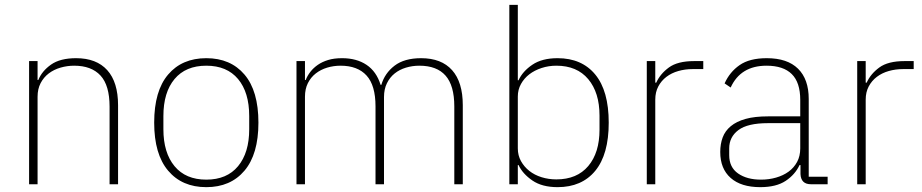

<svg xmlns="http://www.w3.org/2000/svg" viewBox="-20 -760 3803 792"><path d="M100 0V-508H135V-430H138Q153 -467 190.5 -493.5Q228 -520 294 -520Q378 -520 422.5 -470.5Q467 -421 467 -326V0H432V-320Q432 -408 394.5 -448.5Q357 -489 286 -489Q257 -489 229.5 -481Q202 -473 181 -457Q160 -441 147.5 -417Q135 -393 135 -361V0Z M831 12Q731 12 673.5 -56Q616 -124 616 -254Q616 -385 673.5 -452.5Q731 -520 831 -520Q931 -520 988.5 -452.5Q1046 -385 1046 -254Q1046 -124 988.5 -56Q931 12 831 12ZM831 -19Q916 -19 962 -74.5Q1008 -130 1008 -227V-281Q1008 -379 962 -434Q916 -489 831 -489Q746 -489 700 -434Q654 -379 654 -281V-227Q654 -130 700 -74.5Q746 -19 831 -19Z M1203 0V-508H1238V-430H1241Q1248 -448 1260.5 -464Q1273 -480 1291 -492.5Q1309 -505 1333.5 -512.5Q1358 -520 1391 -520Q1451 -520 1492 -492.5Q1533 -465 1550 -410H1553Q1567 -458 1607.5 -489Q1648 -520 1717 -520Q1801 -520 1845 -470.5Q1889 -421 1889 -326V0H1854V-321Q1854 -407 1818 -448Q1782 -489 1710 -489Q1681 -489 1654.5 -481Q1628 -473 1608 -457Q1588 -441 1576 -416.5Q1564 -392 1564 -360V0H1529V-321Q1529 -408 1492 -448.5Q1455 -489 1385 -489Q1356 -489 1329.5 -481Q1303 -473 1282.5 -457Q1262 -441 1250 -417Q1238 -393 1238 -361V0Z M2081 -740H2116V-429H2119Q2136 -466 2176 -493Q2216 -520 2280 -520Q2380 -520 2435.5 -452.5Q2491 -385 2491 -254Q2491 -123 2435.5 -55.5Q2380 12 2280 12Q2216 12 2176 -15.5Q2136 -43 2119 -79H2116V0H2081ZM2275 -20Q2360 -20 2406.5 -75Q2453 -130 2453 -225V-283Q2453 -378 2406.5 -433.5Q2360 -489 2275 -489Q2243 -489 2214 -479.5Q2185 -470 2163.5 -453.5Q2142 -437 2129 -413.5Q2116 -390 2116 -362V-148Q2116 -119 2129 -95.5Q2142 -72 2163.5 -55Q2185 -38 2214 -29Q2243 -20 2275 -20Z M2648 0V-508H2683V-419H2687Q2703 -455 2739 -481.5Q2775 -508 2843 -508H2881V-475H2837Q2806 -475 2778 -467Q2750 -459 2729 -443Q2708 -427 2695.5 -403.5Q2683 -380 2683 -349V0Z M3325 0Q3284 0 3282 -42V-79H3278Q3260 -40 3221 -14Q3182 12 3116 12Q3037 12 2994 -26Q2951 -64 2951 -133Q2951 -166 2961 -193Q2971 -220 2994.5 -239.5Q3018 -259 3055.5 -269.5Q3093 -280 3148 -280H3281V-348Q3281 -420 3246 -454.5Q3211 -489 3142 -489Q3035 -489 2994 -399L2969 -416Q2990 -463 3031 -491.5Q3072 -520 3143 -520Q3228 -520 3272 -476.5Q3316 -433 3316 -352V-31H3394V0ZM3119 -19Q3152 -19 3181.5 -27.5Q3211 -36 3233 -52Q3255 -68 3268 -92Q3281 -116 3281 -148V-252H3148Q3064 -252 3026 -223.5Q2988 -195 2988 -148V-120Q2988 -70 3024.5 -44.5Q3061 -19 3119 -19Z M3516 0V-508H3551V-419H3555Q3571 -455 3607 -481.5Q3643 -508 3711 -508H3749V-475H3705Q3674 -475 3646 -467Q3618 -459 3597 -443Q3576 -427 3563.5 -403.5Q3551 -380 3551 -349V0Z"/></svg>

Font: IBM Plex Sans ExtLt
Style: Regular
Weight: 200
Designer: Mike Abbink, Paul van der Laan, Pieter van Rosmalen
Foundry: Bold Monday
Version: Version 3.005